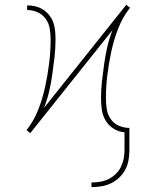

<svg xmlns="http://www.w3.org/2000/svg" viewBox="-20 -542 640 785"><path d="M354 223V204Q372 204 390 201Q408 198 424 190Q440 182 453 169.5Q466 157 474 141Q482 125 485.5 107.5Q489 90 489 72V-1Q465 -3 444.5 -16Q424 -29 412 -49Q400 -69 396.5 -92.5Q393 -116 393 -140Q393 -175 397 -210.5Q401 -246 406 -281.5Q411 -317 419 -351.5Q427 -386 440 -419L104 2H103L96 -4L88 -10L91 -13Q120 -51 137.5 -96.5Q155 -142 165 -189Q175 -236 181 -284Q187 -332 187 -380Q187 -402 183.5 -424Q180 -446 167 -464.5Q154 -483 133.5 -492Q113 -501 91 -501V-520Q108 -520 125 -516Q142 -512 156.5 -502.5Q171 -493 182 -479Q193 -465 198.5 -448.5Q204 -432 205.5 -414.5Q207 -397 207 -380Q207 -345 203 -309.5Q199 -274 194 -238.5Q189 -203 181 -168.5Q173 -134 160 -101L496 -522H497L504 -516L512 -510L509 -507Q480 -469 462.5 -423.5Q445 -378 435 -331Q425 -284 419 -236Q413 -188 413 -140Q413 -118 416.5 -96Q420 -74 432.5 -55.5Q445 -37 466 -28Q487 -19 509 -19V72Q509 92 505.5 112.5Q502 133 492.5 151Q483 169 468 183.5Q453 198 434.5 207Q416 216 395.5 219.5Q375 223 354 223Z"/></svg>

Font: Iosevka Thin Extended
Style: Regular
Weight: 100
Width: 7
Monospace: yes
Designer: Belleve Invis
Foundry: Belleve Invis
Version: Version 32.5.0; ttfautohint (v1.8.4)